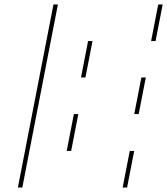

<svg xmlns="http://www.w3.org/2000/svg" viewBox="-20 -845 753 865"><path d="M692.9 -825H220.9L60.5 0H532.5L564.6 -165H280.6L312.8 -331H584.8L616.9 -496H344.9L376.8 -660H660.8ZM712.9 -825 680.8 -660H396.8L364.9 -496H636.9L604.8 -331H332.8L300.6 -165H584.6L552.5 0H80.5L240.9 -825Z"/></svg>

Font: Hussar Plate
Style: Obl
Weight: 700
Foundry: Cannot Into Space Fonts
Version: Version 0.798247